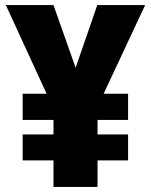

<svg xmlns="http://www.w3.org/2000/svg" viewBox="-20 -734 593 754"><path d="M277 -468 190 -714H3L163 -366H69V-263H190V-206H69V-104H190V0H363V-104H483V-206H363V-263H483V-366H387L550 -714H362Z"/></svg>

Font: Noto Sans Armenian SemiCondensed Black
Style: Regular
Weight: 900
Width: 4
Designer: Monotype Design Team
Foundry: Monotype Imaging Inc.
Version: Version 2.008